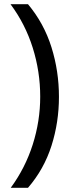

<svg xmlns="http://www.w3.org/2000/svg" viewBox="-20 -734 340 912"><path d="M260 -274Q260 -153 224.5 -41.5Q189 70 113 158H31Q100 64 135.5 -47.5Q171 -159 171 -275Q171 -394 135.5 -507Q100 -620 30 -714H113Q189 -623 224.5 -509.5Q260 -396 260 -274Z"/></svg>

Font: Go Noto Current
Style: Regular
Weight: 400
Designer: Monotype Design Team
Foundry: Monotype Imaging Inc.
Version: Version 2.007; ttfautohint (v1.8) -l 8 -r 50 -G 200 -x 14 -D